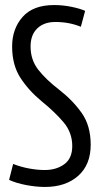

<svg xmlns="http://www.w3.org/2000/svg" viewBox="-20 -730 400 760"><path d="M317 -687 300 -624Q254 -643 199 -643Q154 -643 127.5 -617.5Q101 -592 101 -546Q101 -493 131.5 -454Q162 -415 214 -375Q269 -332 304 -282Q339 -232 339 -157Q339 -78 289.5 -34Q240 10 158 10Q123 10 83.5 2.5Q44 -5 16 -18L32 -81Q63 -69 95.5 -63Q128 -57 157 -57Q203 -57 234.5 -80Q266 -103 266 -152Q266 -205 232 -245.5Q198 -286 145 -329Q93 -372 60.5 -422.5Q28 -473 28 -546Q28 -616 69.5 -663Q111 -710 194 -710Q229 -710 263 -703Q297 -696 317 -687Z"/></svg>

Font: Georama Condensed
Style: Regular
Weight: 400
Width: 3
Designer: Jean-Baptiste Levee
Foundry: Production Type
Version: Version 1.000